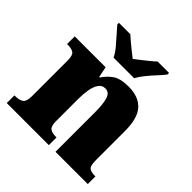

<svg xmlns="http://www.w3.org/2000/svg" viewBox="-199 -924 1081 1081"><g transform="rotate(45 341.5 -383.0)"><path d="M14 0V-61H18Q52 -61 69.5 -73Q87 -85 87 -128V-412Q87 -453 71.5 -464Q56 -475 23 -475H19V-536H265L278 -472H283Q302 -503 335 -527Q368 -551 434 -551Q514 -551 555 -506Q596 -461 596 -360V-131Q596 -85 608.5 -73Q621 -61 655 -61H659V0H402V-317Q402 -381 391 -416Q380 -451 348 -451Q323 -451 308.5 -430Q294 -409 288 -375Q282 -341 282 -301V-125Q282 -85 297 -73Q312 -61 345 -61H349V0ZM258 -606Q248 -629 226 -655.5Q204 -682 180.5 -708Q157 -734 141 -753V-766H232Q243 -756 262.5 -739Q282 -722 303.5 -705.5Q325 -689 340 -677Q355 -689 376.5 -705.5Q398 -722 418.5 -739Q439 -756 449 -766H540V-753Q525 -734 501 -708Q477 -682 455.5 -655.5Q434 -629 423 -606Z"/></g></svg>

Font: Noto Serif Devanagari Black
Style: Regular
Weight: 900
Designer: Universal Thirst, Indian Type Foundry and the Monotype Design Team
Foundry: Monotype Imaging Inc.
Version: Version 2.004; ttfautohint (v1.8.4.7-5d5b)